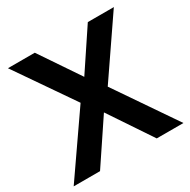

<svg xmlns="http://www.w3.org/2000/svg" viewBox="-158 -850 985 997"><g transform="rotate(-30 334.5 -351.0)"><path d="M16 -702 253 -358 5 0H163L333 -254L503 0H663L417 -360L651 -702H495L337 -465L177 -702Z"/></g></svg>

Font: Geom SemiBold
Style: Bold
Weight: 600
Version: Version 1.102